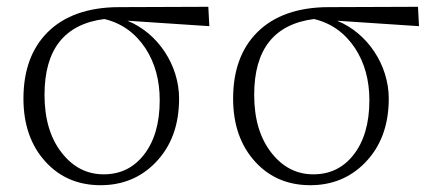

<svg xmlns="http://www.w3.org/2000/svg" viewBox="-20 -531 1274 565"><path d="M276 14C340 14 394 -8 437 -52C484 -100 507 -163 507 -241C507 -338 446 -433 355 -470L596 -454L593 -511L331 -510C240 -510 169 -485 120 -436C73 -389 49 -324 49 -241C49 -164 71 -102 114 -55C156 -9 210 14 276 14ZM285 -18C236 -18 195 -39 162 -81C128 -124 111 -181 111 -252C111 -386 170 -460 287 -475C338 -463 378 -434 408 -389C436 -346 450 -295 450 -236C450 -168 434 -114 403 -75C373 -37 334 -18 285 -18Z M893 14C957 14 1011 -8 1054 -52C1101 -100 1124 -163 1124 -241C1124 -338 1063 -433 972 -470L1213 -454L1210 -511L948 -510C857 -510 786 -485 737 -436C690 -389 666 -324 666 -241C666 -164 688 -102 731 -55C773 -9 827 14 893 14ZM902 -18C853 -18 812 -39 779 -81C745 -124 728 -181 728 -252C728 -386 787 -460 904 -475C955 -463 995 -434 1025 -389C1053 -346 1067 -295 1067 -236C1067 -168 1051 -114 1020 -75C990 -37 951 -18 902 -18Z"/></svg>

Font: AllPunType ExtraLight
Style: Regular
Weight: 280
Version: 1.0